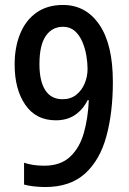

<svg xmlns="http://www.w3.org/2000/svg" viewBox="-20 -744 521 774"><path d="M435 -414Q435 -291 409 -195Q383 -99 323 -44.5Q263 10 162 10Q142 10 118 7.5Q94 5 77 0V-88Q112 -76 158 -76Q224 -76 262.5 -112Q301 -148 318 -208Q335 -268 338 -340H333Q315 -303 283 -281Q251 -259 205 -259Q125 -259 82 -321.5Q39 -384 39 -484Q39 -554 61.5 -608.5Q84 -663 127.5 -693.5Q171 -724 234 -724Q326 -724 380.5 -644.5Q435 -565 435 -414ZM234 -636Q190 -636 164.5 -599Q139 -562 139 -485Q139 -417 162.5 -380.5Q186 -344 232 -344Q265 -344 287.5 -362Q310 -380 321.5 -408Q333 -436 333 -466Q333 -491 328 -520.5Q323 -550 311.5 -576.5Q300 -603 281 -619.5Q262 -636 234 -636Z"/></svg>

Font: Noto Sans Lao Condensed Medium
Style: Regular
Weight: 500
Width: 3
Designer: Monotype Design Team
Foundry: Monotype Imaging Inc.
Version: Version 2.003; ttfautohint (v1.8.4.7-5d5b)